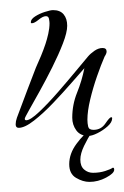

<svg xmlns="http://www.w3.org/2000/svg" viewBox="-20 -255 246 380"><path d="M155 14Q139 14 131 3Q123 -8 123 -22Q123 -48 132.5 -71.5Q142 -95 147 -120Q138 -110 121.5 -91Q105 -72 85.5 -51.5Q66 -31 47.5 -16.5Q29 -2 17 -2Q11 -2 11 -9Q11 -15 13.5 -22Q16 -29 18 -34Q26 -56 34.5 -78Q43 -100 51 -121Q56 -132 61 -144Q66 -156 70 -168Q73 -177 75.5 -188Q78 -199 78 -209Q78 -212 77 -217.5Q76 -223 71 -223Q65 -223 56.5 -216Q48 -209 43 -209Q41 -209 41 -211Q41 -217 49.5 -222.5Q58 -228 69 -231.5Q80 -235 85 -235Q99 -235 106 -226.5Q113 -218 113 -204Q113 -191 104.5 -169Q96 -147 83.5 -122Q71 -97 58.5 -74.5Q46 -52 37.5 -37Q29 -22 29 -20Q29 -17 32 -17Q40 -17 57.5 -33.5Q75 -50 95 -73Q115 -96 131.5 -116Q148 -136 154 -143Q159 -149 167 -154.5Q175 -160 183 -160Q191 -160 191 -153Q191 -149 187 -143Q180 -127 172 -104Q164 -81 158.5 -58Q153 -35 153 -18Q153 -11 154.5 -4.5Q156 2 165 2Q180 2 188.5 -10.5Q197 -23 200 -23Q202 -23 202 -21Q202 -13 193 -5Q184 3 173 8.5Q162 14 155 14ZM157 105Q144 105 130.5 97Q117 89 117 70Q117 49 131.5 29.5Q146 10 157 4Q158 4 160 5Q162 6 161 8Q154 18 146.5 33.5Q139 49 139 61Q139 74 146.5 80.5Q154 87 164 87Q177 87 188 83.5Q199 80 203 77H204Q206 77 206 81Q206 88 190 96.5Q174 105 157 105Z"/></svg>

Font: Sassy Frass
Style: Regular
Weight: 400
Designer: Robert E. Leuschke
Foundry: Robert E. Leuschke
Version: Version 1.010; ttfautohint (v1.8.3)